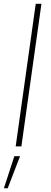

<svg xmlns="http://www.w3.org/2000/svg" viewBox="-88 -770 267 1010"><path d="M-5.5 0 100 -750H130L24.5 0ZM-67.5 220.5 -12.5 51.5H17.5L-47.5 220.5Z"/></svg>

Font: Urbanist Thin
Style: Italic
Weight: 100
Italic angle: -8°
Designer: Corey Hu
Foundry: Corey Hu
Version: Version 1.321; ttfautohint (v1.8.4.7-5d5b)